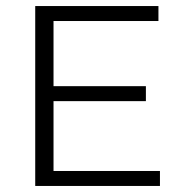

<svg xmlns="http://www.w3.org/2000/svg" viewBox="-20 -615 593 635"><path d="M96.5 0V-595H504V-545.5H157V-49.5H509V0ZM132 -280.5V-330H462.5V-280.5Z"/></svg>

Font: Encode Sans SC SemiExpanded Light
Style: Regular
Weight: 300
Width: 6
Designer: Multiple Designers
Foundry: Impallari Type
Version: Version 3.002